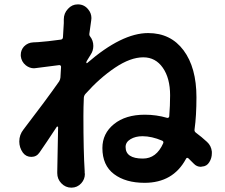

<svg xmlns="http://www.w3.org/2000/svg" viewBox="-20 -825 1040 889"><path d="M641.6 -90.8Q704.1 -90.8 735.4 -161.1Q739.3 -169.9 730.5 -173.8Q682.6 -194.3 639.6 -194.3Q607.4 -194.3 584.5 -180.7Q561.5 -167 561.5 -144.5Q561.5 -90.8 641.6 -90.8ZM383.8 -545.9Q379.9 -541 379.9 -535.2Q378.9 -533.2 380.9 -532.7Q382.8 -532.2 383.8 -533.2Q543.9 -671.9 666 -671.9Q770.5 -671.9 830.1 -591.8Q889.6 -511.7 889.6 -375Q889.6 -289.1 880.9 -226.6Q878.9 -216.8 886.7 -210.9Q913.1 -191.4 938.5 -168Q958 -150.4 960.9 -123Q960.9 -119.1 960.9 -115.2Q960.9 -92.8 949.2 -74.2Q937.5 -54.7 915 -53.7Q912.1 -52.7 910.2 -52.7Q890.6 -52.7 877 -67.4Q864.3 -80.1 852.5 -91.8Q844.7 -97.7 840.8 -88.9Q781.2 21.5 649.4 21.5Q561.5 21.5 507.8 -19Q454.1 -59.6 454.1 -139.6Q454.1 -207 507.8 -250.5Q561.5 -293.9 650.4 -293.9Q704.1 -293.9 753.9 -279.3Q757.8 -278.3 760.7 -280.8Q763.7 -283.2 763.7 -287.1Q767.6 -336.9 767.6 -383.8Q767.6 -462.9 733.9 -511.2Q700.2 -559.6 643.6 -559.6Q584 -559.6 512.7 -511.7Q441.4 -463.9 376 -390.6Q369.1 -382.8 368.2 -373Q366.2 -329.1 366.2 -288.1Q366.2 -124 372.1 -32.2Q372.1 -28.3 372.1 -24.4Q373 -21.5 373 -19.5Q373 4.9 356.4 23.4Q337.9 43.9 310.5 43.9Q283.2 43.9 263.7 23.4Q245.1 3.9 245.1 -23.4V-29.3Q247.1 -127 249 -236.3Q249 -238.3 247.1 -238.8Q245.1 -239.3 243.2 -238.3Q190.4 -158.2 163.1 -119.1Q149.4 -98.6 125 -98.6Q100.6 -98.6 85.9 -118.2Q69.3 -141.6 69.3 -169.9Q69.3 -201.2 88.9 -225.6Q192.4 -360.4 253.9 -448.2Q258.8 -456.1 259.8 -465.8L262.7 -515.6Q262.7 -519.5 259.8 -522Q256.8 -524.4 252.9 -523.4Q206.1 -517.6 146.5 -509.8Q141.6 -508.8 137.7 -508.8Q117.2 -508.8 99.6 -522.5Q79.1 -539.1 76.2 -565.4Q76.2 -568.4 76.2 -571.3Q76.2 -592.8 90.8 -609.4Q108.4 -627.9 134.8 -628.9Q144.5 -628.9 156.2 -629.9Q198.2 -632.8 261.7 -641.6Q270.5 -642.6 271.5 -652.3Q275.4 -712.9 275.4 -717.8V-735.4Q275.4 -763.7 294.9 -784.2Q313.5 -804.7 339.8 -804.7Q340.8 -804.7 342.8 -804.7Q371.1 -803.7 388.7 -781.2Q403.3 -763.7 403.3 -741.2Q403.3 -736.3 402.3 -730.5Q398.4 -701.2 393.6 -668Q392.6 -662.1 396.5 -657.2Q412.1 -637.7 412.1 -612.3Q412.1 -589.8 399.4 -571.3Q395.5 -564.5 383.8 -545.9Z"/></svg>

Font: Gen Jyuu GothicX Bold
Style: Bold
Weight: 700
Designer: Ryoko NISHIZUKA (kana &amp; ideographs); Paul D. Hunt (Latin, Greek &amp; Cyrillic); Wenlong ZHANG (bopomofo); Sandoll C
Version: Version 1.058.20140828